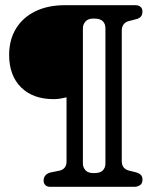

<svg xmlns="http://www.w3.org/2000/svg" viewBox="-20 -720 598 740"><path d="M386.3 -88.9V-611.4Q386.3 -627.5 376.5 -638Q366.6 -648.5 341.5 -648.5Q318.4 -648.5 309 -636.7Q299.5 -625 299.5 -611.4V-88.9Q299.5 -75.8 309 -64.3Q318.4 -52.8 341.5 -52.8Q366.6 -52.8 376.5 -63.4Q386.3 -74 386.3 -88.9ZM498.6 0H173.2Q161.6 0 154.9 -6.4Q148.1 -12.8 148.1 -23.6Q148.1 -35.9 155 -44Q161.8 -52 174.9 -55.3L210.6 -62.5Q223.3 -65.9 229.9 -74.9Q236.4 -83.8 236.4 -96.3V-344.9Q225.6 -342.5 213.7 -340.2Q201.8 -337.9 186.9 -337.9Q106.7 -337.9 60.9 -383.6Q15.2 -429.4 15.2 -508.2Q15.2 -566.1 41.3 -609.2Q67.4 -652.4 115.8 -676.2Q164.3 -700 230.9 -700H501.9Q513.4 -700 521.2 -693.9Q529 -687.9 529 -675.2Q529 -664.3 523.8 -657.3Q518.6 -650.4 508 -647L472.8 -637.7Q461.1 -633.5 455.2 -624.3Q449.3 -615.2 449.3 -601.4V-100.1Q449.3 -84.8 455.8 -75.8Q462.2 -66.8 475.9 -62.8L503.8 -55.9Q516.5 -52.4 522.9 -45.8Q529.2 -39.2 529.2 -27.4Q529.2 -12.5 519.4 -6.3Q509.5 0 498.6 0Z"/></svg>

Font: Fraunces 144pt S100 Black
Style: Regular
Weight: 900
Version: Version 1.000